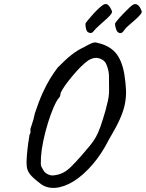

<svg xmlns="http://www.w3.org/2000/svg" viewBox="-20 -875 715 941"><path d="M178 25Q141 -3 127 -21Q113 -39 111 -61Q109 -79 111.5 -110Q114 -141 118 -171Q122 -201 125 -216Q130 -221 129.5 -229.5Q129 -238 129 -238Q128 -243 136 -264.5Q144 -286 151 -320Q171 -380 189.5 -420.5Q208 -461 226 -490Q244 -519 262 -543Q303 -585 332 -607.5Q361 -630 392 -644Q412 -656 429 -663Q446 -670 457 -665Q513 -653 544.5 -618.5Q576 -584 589 -514Q596 -470 597.5 -434.5Q599 -399 592 -364.5Q585 -330 566.5 -289Q548 -248 515 -193Q478 -120 433 -68Q388 -16 341.5 13Q295 42 252 45.5Q209 49 178 25ZM247 -16Q270 -19 289 -28.5Q308 -38 328.5 -58Q349 -78 378 -111Q404 -141 421 -161.5Q438 -182 450 -203.5Q462 -225 472.5 -255Q483 -285 497 -333Q505 -363 509 -381.5Q513 -400 514 -415Q515 -430 514.5 -451Q514 -472 514 -508Q513 -525 507 -544.5Q501 -564 493 -573Q483 -584 464.5 -589.5Q446 -595 424 -585Q412 -580 393 -563.5Q374 -547 354 -524.5Q334 -502 316 -479Q298 -456 287 -438Q276 -420 276 -413Q276 -413 275.5 -408Q275 -403 271 -398Q258 -384 243 -349.5Q228 -315 214.5 -271Q201 -227 192 -183.5Q183 -140 181 -107Q180 -84 180 -73.5Q180 -63 183.5 -56.5Q187 -50 195 -37Q201 -27 216.5 -20Q232 -13 247 -16ZM411 -717Q404 -723 401 -737Q398 -751 399 -760Q401 -764 412 -777.5Q423 -791 438 -807.5Q453 -824 467.5 -837Q482 -850 489 -853Q501 -859 510.5 -850Q520 -841 528 -822Q531 -815 524 -805.5Q517 -796 504.5 -784.5Q492 -773 477.5 -760.5Q463 -748 450 -735Q443 -727 438 -721Q433 -715 427.5 -713.5Q422 -712 411 -717ZM557 -718Q550 -725 546.5 -740Q543 -755 544 -760Q545 -763 556 -776.5Q567 -790 583 -806.5Q599 -823 613 -836.5Q627 -850 634 -853Q645 -858 655.5 -850.5Q666 -843 674 -821Q677 -814 667 -802.5Q657 -791 642 -777.5Q627 -764 612.5 -752Q598 -740 591 -730Q581 -715 573.5 -713Q566 -711 557 -718Z"/></svg>

Font: Caveat Medium
Style: Regular
Weight: 500
Designer: Pablo Impallari
Foundry: Pablo Impallari
Version: Version 2.000